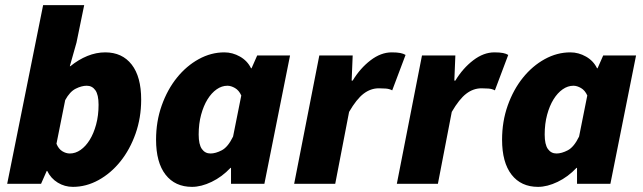

<svg xmlns="http://www.w3.org/2000/svg" viewBox="-20 -716 2506 748"><path d="M140 0H8L148 -696H308L278 -550L252 -458H254Q286 -484 320.5 -498Q355 -512 390 -512Q456 -512 493 -464.5Q530 -417 530 -328Q530 -257 508 -195Q486 -133 449 -87Q412 -41 364 -14.5Q316 12 264 12Q232 12 205 -4.5Q178 -21 164 -50H162ZM318 -382Q298 -382 275 -370.5Q252 -359 234 -326L200 -156Q208 -136 222.5 -127Q237 -118 252 -118Q274 -118 294 -132Q314 -146 329.5 -171Q345 -196 354.5 -231Q364 -266 364 -308Q364 -347 351.5 -364.5Q339 -382 318 -382Z M728 12Q662 12 625 -35.5Q588 -83 588 -172Q588 -243 610 -305Q632 -367 669 -413Q706 -459 754 -485.5Q802 -512 854 -512Q886 -512 915 -495.5Q944 -479 958 -450H960L982 -500H1110L1010 0H880V-62H878Q845 -27 804.5 -7.5Q764 12 728 12ZM800 -118Q820 -118 844 -130.5Q868 -143 888 -184L920 -344Q911 -364 895.5 -373Q880 -382 866 -382Q844 -382 824 -368Q804 -354 788.5 -329Q773 -304 763.5 -269Q754 -234 754 -192Q754 -153 766.5 -135.5Q779 -118 800 -118Z M1126 0 1224 -500H1354L1350 -402H1354Q1383 -450 1423.5 -481Q1464 -512 1506 -512Q1527 -512 1539.5 -509.5Q1552 -507 1560 -502L1508 -364Q1497 -370 1482.5 -371Q1468 -372 1456 -372Q1424 -372 1396.5 -351Q1369 -330 1340 -280L1286 0Z M1526 0 1624 -500H1754L1750 -402H1754Q1783 -450 1823.5 -481Q1864 -512 1906 -512Q1927 -512 1939.5 -509.5Q1952 -507 1960 -502L1908 -364Q1897 -370 1882.5 -371Q1868 -372 1856 -372Q1824 -372 1796.5 -351Q1769 -330 1740 -280L1686 0Z M2076 12Q2010 12 1973 -35.5Q1936 -83 1936 -172Q1936 -243 1958 -305Q1980 -367 2017 -413Q2054 -459 2102 -485.5Q2150 -512 2202 -512Q2234 -512 2263 -495.5Q2292 -479 2306 -450H2308L2330 -500H2458L2358 0H2228V-62H2226Q2193 -27 2152.5 -7.5Q2112 12 2076 12ZM2148 -118Q2168 -118 2192 -130.5Q2216 -143 2236 -184L2268 -344Q2259 -364 2243.5 -373Q2228 -382 2214 -382Q2192 -382 2172 -368Q2152 -354 2136.5 -329Q2121 -304 2111.5 -269Q2102 -234 2102 -192Q2102 -153 2114.5 -135.5Q2127 -118 2148 -118Z"/></svg>

Font: mr_Source Sans Pro
Style: Italic
Weight: 900
Italic angle: -11°
Designer: Paul D. Hunt
Foundry: Adobe Systems Incorporated
Version: Version 1.076;July 10, 2024;FontCreator 11.5.0.2430 64-bit